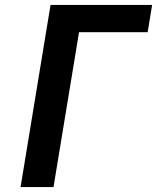

<svg xmlns="http://www.w3.org/2000/svg" viewBox="-20 -755 640 775"><path d="M63 0 184 -735H594L576 -625H299L196 0Z"/></svg>

Font: Iosevka Aile Extrabold Oblique
Style: Regular
Weight: 800
Italic angle: -9°
Designer: Belleve Invis
Foundry: Belleve Invis
Version: Version 31.1.0; ttfautohint (v1.8.4)